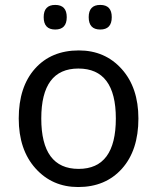

<svg xmlns="http://www.w3.org/2000/svg" viewBox="-20 -751 640 781"><path d="M297.9 9.8Q192.4 9.8 124.3 -66.2Q56.2 -142.1 56.2 -269Q56.2 -397.5 122.3 -471.7Q188.5 -545.9 300.8 -545.9Q407.2 -545.9 475.1 -470.2Q543 -394.5 543 -269Q543 -139.6 476.1 -64.9Q409.2 9.8 297.9 9.8ZM299.8 -64Q451.2 -64 451.2 -269Q451.2 -472.2 298.8 -472.2Q147.9 -472.2 147.9 -269Q147.9 -64 299.8 -64ZM204.6 -731Q251.5 -731 251.5 -681.2Q251.5 -630.9 204.6 -630.9Q157.7 -630.9 157.7 -681.2Q157.7 -731 204.6 -731ZM387.7 -731Q434.6 -731 434.6 -681.2Q434.6 -630.9 387.7 -630.9Q340.8 -630.9 340.8 -681.2Q340.8 -731 387.7 -731Z"/></svg>

Font: Noto Mono
Style: Regular
Weight: 400
Designer: Monotype Design Team
Foundry: Monotype Imaging Inc.
Version: Version 1.00